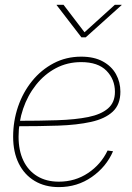

<svg xmlns="http://www.w3.org/2000/svg" viewBox="-20 -764 543 792"><path d="M222.7 7.8Q165.5 7.8 123 -17.6Q80.6 -43 57.4 -89.6Q34.2 -136.2 34.2 -200.2Q34.2 -264.6 54.4 -324Q74.7 -383.3 112.3 -429.7Q149.9 -476.1 201.4 -503.2Q252.9 -530.3 314.9 -530.3Q368.2 -530.3 404.3 -510.5Q440.4 -490.7 458.5 -458Q476.6 -425.3 476.6 -385.7Q476.6 -332.5 444.8 -303.2Q413.1 -273.9 355.7 -261.2Q298.3 -248.5 220.5 -245.8Q142.6 -243.2 50.3 -243.2V-265.6Q142.1 -265.6 216.3 -268.1Q290.5 -270.5 343.8 -281.2Q397 -292 425.5 -316.7Q454.1 -341.3 454.1 -385.3Q454.1 -436.5 419.2 -472.2Q384.3 -507.8 314.9 -507.8Q257.8 -507.8 210.4 -482.7Q163.1 -457.5 128.7 -414.1Q94.2 -370.6 75.4 -315.4Q56.6 -260.3 56.6 -200.2Q56.6 -143.1 76.4 -101.6Q96.2 -60.1 133.5 -37.4Q170.9 -14.6 222.7 -14.6Q290 -14.6 343.3 -50.3Q396.5 -85.9 423.8 -143.1L446.3 -140.1Q418.5 -75.7 358.6 -33.9Q298.8 7.8 222.7 7.8ZM242.2 -744.1 328.6 -630.9 453.6 -744.1H481.9V-743.2L333.5 -609.9H315.9L213.4 -743.2L213.9 -744.1Z"/></svg>

Font: Inter 28pt Thin
Style: Italic
Weight: 250
Italic angle: -9.3988°
Designer: Rasmus Andersson
Foundry: rsms
Version: Version 4.001;git-66647c0bb